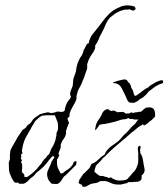

<svg xmlns="http://www.w3.org/2000/svg" viewBox="-20 -683 630 718"><path d="M446 -386Q449 -386 450.5 -385Q452 -384 453 -384Q457 -381 458 -378Q460 -374 464 -372Q467 -369 469 -362Q470 -354 475 -348Q477 -346 478 -341Q479 -336 480 -334Q482 -325 485 -325Q488 -324 490 -326L496 -330Q498 -332 500.5 -333.5Q503 -335 506 -337Q510 -341 516 -345Q518 -347 520 -348Q522 -349 523 -350L528 -353Q531 -353 535 -357Q540 -362 545.5 -365.5Q551 -369 557 -372Q561 -376 571 -379Q579 -383 585 -383Q590 -383 590 -378Q590 -372 588 -372L580 -369Q578 -369 576.5 -368Q575 -367 573 -366Q564 -362 556 -356L534 -339Q532 -335 529.5 -332.5Q527 -330 525 -328Q522 -326 520 -323.5Q518 -321 515 -319Q509 -315 506 -314Q503 -313 500.5 -310Q498 -307 496 -306L483 -299Q482 -298 477.5 -298.5Q473 -299 469 -299Q463 -299 460.5 -302.5Q458 -306 456 -309Q454 -313 452.5 -317Q451 -321 449 -325Q447 -329 440.5 -342.5Q434 -356 430 -361Q428 -363 426 -364.5Q424 -366 422 -367Q421 -369 418.5 -369.5Q416 -370 413 -371Q412 -372 409 -372Q406 -372 404 -372Q402 -372 402.5 -373.5Q403 -375 404 -375Q409 -377 412 -378Q415 -379 418 -380Q421 -381 425.5 -382Q430 -383 435 -384Q439 -386 446 -386ZM190 5Q184 5 180 4.5Q176 4 173 4L165 -5Q162 -8 159 -16Q156 -25 156 -31Q156 -39 159 -45L170 -70Q171 -71 171 -72.5Q171 -74 172 -75Q172 -78 174 -80Q175 -82 176 -83.5Q177 -85 178 -87Q180 -89 181.5 -91Q183 -93 183 -95V-96Q182 -99 176 -99Q174 -96 170 -92Q165 -87 163 -84Q159 -79 155 -73.5Q151 -68 146 -63Q141 -58 135.5 -53Q130 -48 125 -44Q118 -40 112 -32Q105 -23 98 -19Q95 -17 91.5 -13.5Q88 -10 84 -6Q76 2 68 4H51Q50 0 46 0H37Q32 -2 30 -7L24 -17L16 -36Q13 -45 13 -64V-77Q14 -78 14 -79Q14 -80 15 -81Q16 -83 16 -84Q16 -85 17 -86V-97Q17 -101 17 -104.5Q17 -108 18 -111Q18 -120 20 -123Q23 -129 26 -135Q29 -141 33 -147Q37 -153 40 -159Q43 -165 47 -172Q49 -174 51 -177Q53 -180 54 -182Q56 -184 57.5 -187Q59 -190 61 -192Q62 -196 67 -199L75 -204Q78 -207 79 -209Q80 -212 83 -215L92 -221Q98 -227 99 -230Q103 -236 107 -240L115 -246L124 -252Q128 -256 137 -258Q141 -259 145 -260Q149 -261 153 -262Q159 -264 165 -262Q171 -259 176 -261Q184 -261 191 -265Q197 -267 203 -265Q211 -264 215 -265Q223 -268 222 -271Q222 -273 222.5 -275.5Q223 -278 224 -281Q225 -284 226 -287Q227 -290 228 -293Q231 -301 235 -305Q236 -308 241 -313Q245 -317 245 -322Q241 -328 243 -339L249 -355Q253 -362 253 -374Q253 -386 256 -393L262 -410Q264 -415 264.5 -420Q265 -425 266 -430Q267 -435 268.5 -440Q270 -445 271 -449Q273 -453 274.5 -456.5Q276 -460 278 -464Q280 -468 283 -471.5Q286 -475 287 -479Q289 -481 289.5 -483.5Q290 -486 291 -488Q291 -490 292 -493Q293 -496 294 -498Q296 -500 297.5 -503Q299 -506 300 -509Q302 -512 303.5 -515Q305 -518 306 -520H310Q313 -522 313 -529L316 -536L319 -544Q322 -549 325 -553.5Q328 -558 332 -562Q336 -567 339.5 -571.5Q343 -576 347 -581Q354 -590 360.5 -598.5Q367 -607 373 -615Q380 -623 387.5 -630.5Q395 -638 405 -645Q418 -653 436 -660Q438 -661 440.5 -661Q443 -661 444 -662Q450 -662 453 -663Q472 -663 484 -658L487 -651Q487 -647 482 -645Q479 -642 475 -644Q473 -644 471.5 -645Q470 -646 468 -647Q464 -649 456 -647Q452 -647 448.5 -647Q445 -647 443 -646Q430 -643 419.5 -637.5Q409 -632 400 -624Q385 -615 374 -589Q369 -576 363 -565Q357 -554 352 -544Q351 -541 350 -538Q349 -535 347 -532Q344 -524 340 -519L336 -513V-507Q336 -502 334 -498Q332 -494 330 -490L320 -475Q318 -471 315.5 -467Q313 -463 311 -458Q310 -456 309.5 -453Q309 -450 307 -446Q305 -438 306 -434Q307 -430 305 -424L296 -398Q294 -391 291 -385Q288 -379 286 -372Q283 -365 279 -358Q277 -354 275 -351Q273 -348 272 -345L269 -335L266 -324V-313Q264 -306 260.5 -299.5Q257 -293 253 -286Q249 -279 245.5 -272Q242 -265 240 -257V-248Q239 -247 238 -246Q237 -245 236 -244Q234 -243 232 -238Q234 -236 235 -231Q238 -225 238 -223Q238 -220 235 -217Q234 -215 233.5 -212Q233 -209 231 -207Q231 -205 230 -202Q229 -199 228 -197Q227 -197 227 -196V-183Q224 -171 217 -162Q210 -153 207 -141V-131L203 -121Q202 -118 201 -115Q200 -112 199 -110Q198 -107 200 -105Q203 -103 201 -101L198 -94Q197 -92 195.5 -90Q194 -88 193 -86V-77Q193 -65 195 -59Q197 -52 201 -46L204 -40Q204 -37 207 -35Q211 -34 214 -35Q216 -36 219 -39Q226 -45 235 -50Q244 -56 250 -65Q253 -68 254 -72Q254 -77 259 -79Q266 -83 266 -77Q266 -73 265.5 -70.5Q265 -68 264 -66L227 -29Q225 -28 222 -25Q219 -23 217 -20L208 -6Q202 2 196 4Q195 5 190 5ZM76 -21Q79 -20 83 -22Q85 -24 87 -25Q89 -26 90 -27Q107 -39 120 -54Q124 -60 127 -63Q133 -69 135 -72Q136 -73 138 -77Q140 -81 141 -82Q143 -85 146 -88Q149 -91 153 -94Q153 -94 155 -98L157 -101Q159 -103 161 -104Q161 -104 164 -107L167 -114L170 -122Q173 -130 177 -135Q179 -139 181 -142.5Q183 -146 184 -150Q185 -152 186 -155Q187 -158 188 -162Q188 -166 189 -169.5Q190 -173 191 -175V-185Q192 -187 193 -189Q194 -191 194 -192Q196 -194 196 -196.5Q196 -199 197 -201V-210Q197 -225 193 -232Q188 -243 185 -252H149Q147 -250 144 -251Q142 -252 137 -250Q134 -249 128 -245Q123 -240 120 -238Q116 -235 112.5 -231Q109 -227 107 -222Q104 -217 101 -212.5Q98 -208 96 -203Q91 -194 85.5 -185Q80 -176 75 -166Q70 -156 67 -144.5Q64 -133 62 -120Q62 -116 63 -114Q64 -112 64 -109Q62 -107 61 -107Q60 -107 58 -105Q61 -98 58 -90Q62 -85 62 -82Q59 -79 58 -76Q61 -75 62 -71Q63 -68 63 -60Q63 -57 63 -54Q63 -51 62 -48V-39Q68 -33 70 -32Q71 -30 71 -28Q71 -26 71 -25Q67 -23 76 -21ZM289 15Q287 13 287 11Q287 11 287 10Q287 9 286 8Q280 6 278 4Q274 4 274 -2Q276 -4 276 -6Q276 -10 277 -11Q279 -13 280.5 -16Q282 -19 284 -21Q286 -24 288 -27Q290 -30 291 -32Q294 -34 297 -37Q300 -40 303 -43L315 -55Q316 -57 317 -59.5Q318 -62 319 -64Q320 -68 326 -72Q327 -73 330 -73L339 -79Q341 -80 345 -84Q348 -86 354 -92Q358 -96 364 -100L372 -106Q374 -108 373 -108Q373 -110 374 -111Q376 -116 379 -119Q383 -123 385 -126Q393 -135 403 -141Q408 -145 413.5 -148.5Q419 -152 423 -156Q425 -158 428 -160.5Q431 -163 433 -166Q436 -170 438.5 -173Q441 -176 443 -178Q448 -183 451 -185L458 -192Q462 -196 464.5 -199.5Q467 -203 470 -206Q474 -210 477 -213Q480 -216 484 -219Q489 -224 490 -227Q494 -233 497 -235V-236H481Q479 -238 474 -238H465Q464 -239 463 -240Q462 -241 460 -242Q452 -237 445 -237Q437 -237 429 -234Q421 -231 412 -228.5Q403 -226 394 -224Q385 -222 374.5 -220Q364 -218 353 -217L345 -206Q338 -196 336 -196V-204Q338 -208 338 -211Q338 -215 340 -219Q343 -228 349 -236Q351 -238 351 -240Q353 -240 353 -241Q353 -242 354 -243Q359 -251 363 -261Q369 -271 378 -274Q383 -276 387 -273Q389 -271 391.5 -270Q394 -269 395 -268Q396 -267 400 -269Q404 -270 408 -269L420 -263Q423 -264 429 -264Q431 -264 434 -264Q437 -264 439 -265Q444 -264 446 -261Q449 -258 455 -258Q457 -260 460 -259Q464 -258 466 -260L469 -262Q469 -263 472 -263Q477 -259 479 -261Q481 -261 487 -263Q493 -263 496 -264Q498 -265 501 -265Q504 -265 506 -265Q511 -267 516 -273Q523 -280 529 -281Q536 -282 545 -281Q554 -278 556 -273Q558 -270 560 -261V-247L548 -235Q542 -231 540 -229Q535 -224 532 -222Q530 -221 529 -220Q528 -219 526 -218Q526 -216 518 -214Q516 -216 516 -216Q516 -218 515 -219Q511 -215 508 -214Q504 -213 500 -209Q496 -207 493 -204Q490 -201 487 -199Q484 -197 481 -194Q478 -191 474 -189Q470 -185 466 -182Q462 -179 458 -175Q454 -171 450 -167.5Q446 -164 442 -161L409 -133Q401 -126 393 -118.5Q385 -111 377 -103Q374 -99 371 -97Q368 -95 364 -91Q360 -85 357 -82L341 -66Q337 -62 337 -57L334 -48Q334 -43 333 -40Q336 -39 342 -33Q348 -28 352 -26Q354 -25 358 -25H365L373 -22Q376 -22 382 -20Q383 -19 384 -19L385 -18Q387 -17 388 -17.5Q389 -18 390 -18Q391 -21 396 -19L399 -17Q399 -17 401 -15Q406 -13 412 -10.5Q418 -8 425 -8H432Q442 -8 452 -11Q458 -14 461 -19Q463 -21 465.5 -23.5Q468 -26 470 -29Q473 -32 475.5 -35.5Q478 -39 481 -41Q487 -47 491 -57Q493 -62 495 -68Q497 -74 497 -82V-113Q496 -117 496 -120Q496 -123 495 -125Q495 -129 497 -135Q502 -137 503 -138H504Q506 -136 506 -131Q504 -127 504 -123Q504 -114 506 -106H508Q510 -102 512 -96Q514 -90 515 -82Q516 -74 517.5 -67Q519 -60 520 -54Q520 -53 520.5 -51Q521 -49 521 -47Q521 -44 519 -38Q515 -30 510 -28Q510 -16 508 -10Q506 -8 504 -8Q504 -7 503 -6.5Q502 -6 501 -5Q498 -4 495 -3.5Q492 -3 488 -3Q479 -3 475 -2H460Q458 0 457 0Q456 2 454 2Q450 3 445 4Q440 5 432 7Q425 7 419 7Q413 7 409 6Q399 4 392 0Q383 -4 375 -6H356L344 0Q338 2 334 2Q331 2 323 4Q319 5 315.5 7Q312 9 308 11Q301 17 289 15Z"/></svg>

Font: Estonia
Style: Regular
Weight: 400
Designer: Robert E. Leuschke
Foundry: Robert E. Leuschke
Version: Version 1.014; ttfautohint (v1.8.3)